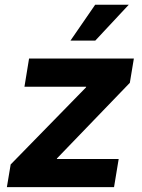

<svg xmlns="http://www.w3.org/2000/svg" viewBox="-20 -770 585 790"><path d="M8.3 0 23.9 -93.3 334 -410.6 334.5 -413.1H80.6L99.6 -529.3H530.8L514.2 -429.2L214.4 -118.2L213.9 -115.7H468.3L449.2 0ZM270 -603 371.6 -750.5H509.8L372.1 -603Z"/></svg>

Font: Inter 24pt
Style: Bold Italic
Weight: 700
Italic angle: -9.3988°
Version: Version 4.001;git-66647c0bb